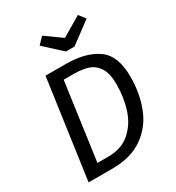

<svg xmlns="http://www.w3.org/2000/svg" viewBox="-212 -1035 1063 1161"><g transform="rotate(-30 319.5 -454.5)"><path d="M601 -428Q601 -311 563 -214Q525 -117 441.5 -58.5Q358 0 228 0H62L159 -689H300Q437 -689 519 -632.5Q601 -576 601 -428ZM242 -613 167 -75H242Q336 -75 395 -127Q454 -179 479.5 -259Q505 -339 505 -430Q505 -506 479 -546Q453 -586 411.5 -599.5Q370 -613 314 -613ZM547 -864 399 -754H339L219 -864L262 -909L375 -828L512 -909Z"/></g></svg>

Font: Fira Sans
Style: Italic
Weight: 400
Italic angle: -8°
Designer: bBox Type GmbH & Carrois Corporate GbR & Edenspiekermann AG
Foundry: bBox Type GmbH & Carrois Corporate GbR & Edenspiekermann AG
Version: Version 4.301